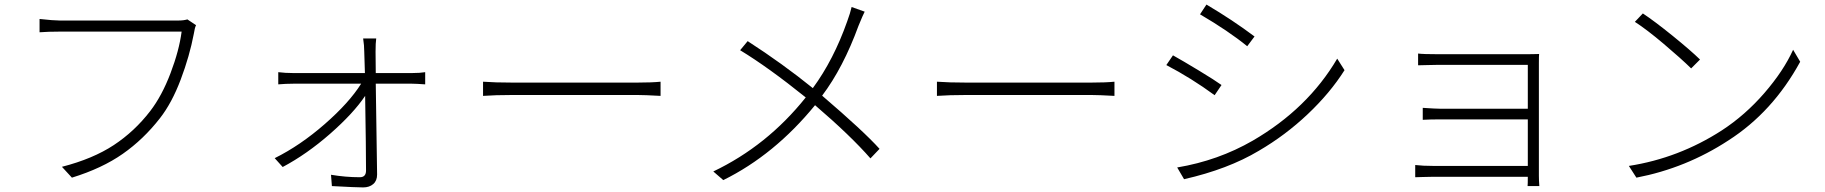

<svg xmlns="http://www.w3.org/2000/svg" viewBox="-20 -775 8040 846"><path d="M805.7 -689.5 843.8 -664.1Q837.9 -652.3 834 -626Q815.4 -528.3 776.4 -424.8Q737.3 -321.3 684.6 -253.9Q612.3 -161.1 521 -97.2Q429.7 -33.2 296.9 7.8L252.9 -40Q389.6 -75.2 481.4 -135.7Q573.2 -196.3 641.6 -285.2Q693.4 -352.5 731.4 -452.6Q769.5 -552.7 780.3 -635.7H242.2Q192.4 -635.7 154.3 -632.8V-691.4Q215.8 -684.6 243.2 -684.6H766.6Q789.1 -684.6 805.7 -689.5Z M1635.7 -453.1H1795.9Q1830.1 -453.1 1853.5 -457V-403.3Q1812.5 -406.2 1795.9 -406.2H1635.7Q1641.6 -44.9 1641.6 -5.9Q1641.6 21.5 1624.5 36.1Q1607.4 50.8 1580.1 50.8Q1550.8 50.8 1442.4 44.9L1438.5 -4.9Q1502.9 5.9 1565.4 5.9Q1592.8 5.9 1592.8 -23.4Q1592.8 -114.3 1588.9 -352.5Q1537.1 -275.4 1434.6 -185.5Q1332 -95.7 1225.6 -39.1L1190.4 -78.1Q1302.7 -133.8 1410.6 -228Q1518.6 -322.3 1571.3 -406.2H1271.5Q1240.2 -406.2 1206.1 -403.3V-457Q1237.3 -453.1 1271.5 -453.1H1587.9Q1585.9 -525.4 1585 -546.9Q1585 -574.2 1580.1 -605.5H1637.7Q1634.8 -586.9 1634.8 -546.9Q1634.8 -497.1 1635.7 -453.1Z M2108.4 -352.5V-415Q2161.1 -411.1 2235.4 -411.1H2789.1Q2851.6 -411.1 2890.6 -415V-352.5Q2820.3 -356.4 2790 -356.4H2235.4Q2163.1 -356.4 2108.4 -352.5Z M3732.4 -744.1 3790 -723.6Q3783.2 -710.9 3762.7 -661.1Q3695.3 -476.6 3602.5 -353.5Q3786.1 -196.3 3855.5 -119.1L3815.4 -77.1Q3727.5 -177.7 3571.3 -311.5Q3392.6 -92.8 3167 18.6L3123 -19.5Q3360.4 -132.8 3530.3 -345.7Q3365.2 -478.5 3241.2 -553.7L3274.4 -593.8Q3428.7 -494.1 3561.5 -386.7Q3653.3 -511.7 3712.9 -680.7Q3726.6 -717.8 3732.4 -744.1Z M4108.4 -352.5V-415Q4161.1 -411.1 4235.4 -411.1H4789.1Q4851.6 -411.1 4890.6 -415V-352.5Q4820.3 -356.4 4790 -356.4H4235.4Q4163.1 -356.4 4108.4 -352.5Z M5267.6 -711.9 5295.9 -754.9Q5410.2 -687.5 5507.8 -614.3L5475.6 -571.3Q5392.6 -638.7 5267.6 -711.9ZM5197.3 14.6 5167 -37.1Q5347.7 -67.4 5500 -155.3Q5742.2 -295.9 5872.1 -516.6L5904.3 -465.8Q5840.8 -365.2 5742.2 -272Q5643.6 -178.7 5526.4 -110.4Q5390.6 -29.3 5197.3 14.6ZM5119.1 -488.3 5148.4 -531.2Q5190.4 -507.8 5262.2 -464.4Q5334 -420.9 5362.3 -400.4L5332 -355.5Q5229.5 -430.7 5119.1 -488.3Z M6762.7 44.9H6710.9Q6711.9 37.1 6711.9 3.9H6296.9Q6278.3 3.9 6250 4.9Q6221.7 5.9 6215.8 5.9V-47.9Q6249 -43.9 6295.9 -43.9H6711.9V-249H6327.1Q6282.2 -249 6249 -247.1V-299.8Q6307.6 -295.9 6326.2 -295.9H6711.9V-489.3H6319.3Q6307.6 -489.3 6271 -488.3Q6234.4 -487.3 6228.5 -487.3V-539.1Q6250 -536.1 6319.3 -536.1H6709Q6722.7 -536.1 6740.2 -536.6Q6757.8 -537.1 6761.7 -537.1Q6760.7 -528.3 6760.7 -497.1V0Q6760.7 19.5 6762.7 44.9Z M7183.6 -678.7 7218.8 -715.8Q7270.5 -681.6 7350.1 -617.2Q7429.7 -552.7 7470.7 -512.7L7431.6 -473.6Q7387.7 -516.6 7311.5 -581.1Q7235.4 -645.5 7183.6 -678.7ZM7190.4 7.8 7157.2 -43.9Q7377 -78.1 7566.4 -200.2Q7669.9 -267.6 7754.4 -365.2Q7838.9 -462.9 7880.9 -555.7L7912.1 -502.9Q7791 -281.2 7595.7 -156.2Q7409.2 -34.2 7190.4 7.8Z"/></svg>

Font: Gen Shin Gothic Monospace Light
Style: Regular
Weight: 300
Designer: [Source Han Sans]
Ryoko NISHIZUKA  (kana & ideographs); Paul D. Hunt (Latin, Greek & Cyrillic); Wenlong ZHANG  (bopomofo
Version: Version 1.002.20150607